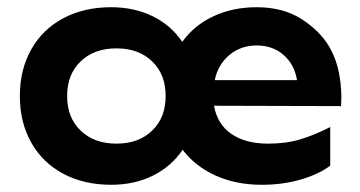

<svg xmlns="http://www.w3.org/2000/svg" viewBox="-20 -502 997 532"><path d="M485 -386Q518 -432 571.5 -457Q625 -482 691 -482Q764 -482 815 -449.5Q866 -417 892 -373Q913 -337 920.5 -293Q928 -249 925 -208L573 -209Q582 -158 621 -131Q660 -104 723 -104Q773 -104 812.5 -116Q852 -128 895 -150V-43Q865 -20 815 -5Q765 10 705 10Q634 10 577.5 -15.5Q521 -41 486 -87Q455 -41 404 -15.5Q353 10 288 10Q213 10 155.5 -20.5Q98 -51 66.5 -107Q35 -163 35 -236Q35 -309 66.5 -365Q98 -421 155.5 -451.5Q213 -482 288 -482Q352 -482 403 -457Q454 -432 485 -386ZM439 -236Q439 -296 401.5 -332Q364 -368 303 -368Q241 -368 203.5 -332Q166 -296 166 -236Q166 -176 203.5 -140Q241 -104 303 -104Q364 -104 401.5 -140Q439 -176 439 -236ZM803 -280Q796 -323 766 -349.5Q736 -376 691 -376Q647 -376 615.5 -349.5Q584 -323 575 -280Z"/></svg>

Font: Madhuban SemiBold
Style: Regular
Weight: 600
Designer: jaikishan Patel
Foundry: MagicType
Version: Version 1.000